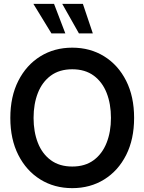

<svg xmlns="http://www.w3.org/2000/svg" viewBox="-20 -961 748 995"><path d="M354.5 14Q261.5 14 189 -31Q116.5 -76 75 -157.8Q33.5 -239.5 33.5 -350Q33.5 -460.5 75 -542.2Q116.5 -624 189 -669Q261.5 -714 354.5 -714Q447.5 -714 520 -669Q592.5 -624 633.8 -542.2Q675 -460.5 675 -350Q675 -239.5 633.8 -157.8Q592.5 -76 520 -31Q447.5 14 354.5 14ZM354.5 -98Q421 -98 465.5 -131Q510 -164 532.5 -221Q555 -278 555 -350Q555 -422 532.8 -479Q510.5 -536 465.8 -569Q421 -602 354.5 -602Q288 -602 243.2 -569Q198.5 -536 176.2 -479Q154 -422 154 -350Q154 -278 176.2 -221Q198.5 -164 243.2 -131Q288 -98 354.5 -98ZM461 -788H389L302.5 -941H409.5ZM318.5 -788H246.5L153 -941H260Z"/></svg>

Font: Cabin SemiCondensed SemiBold
Style: Regular
Weight: 600
Width: 4
Designer: Pablo Impallari
Foundry: Pablo Impallari. http://www.impallari.com Igino Marini. http://www.ikern.com
Version: Version 3.001